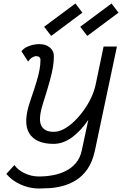

<svg xmlns="http://www.w3.org/2000/svg" viewBox="-20 -1067 700 1101"><path d="M448.5 -202.5 486.5 -380Q445 -318 393.8 -280Q342.5 -242 287 -242Q185 -242 147.8 -302.5Q110.5 -363 153 -486.5Q177 -556.5 189.8 -599.2Q202.5 -642 207.2 -670Q212 -698 212 -723.5Q212 -733.5 205.8 -739.2Q199.5 -745 187.5 -745Q176.5 -745 163.5 -736.8Q150.5 -728.5 141.5 -713.5L103 -773Q115.5 -791 145 -802.5Q174.5 -814 205.5 -814Q242.5 -814 265.8 -794.8Q289 -775.5 289 -744.5Q289 -716.5 283.8 -683.2Q278.5 -650 265 -601Q251.5 -552 227 -475.5Q198.5 -386 215.8 -348.5Q233 -311 288 -311Q316.5 -311 346.8 -327.2Q377 -343.5 406 -371.5Q435 -399.5 460 -434.2Q485 -469 503 -507.2Q521 -545.5 528.5 -582L574 -800H650.5L524 -202.5ZM202.5 14Q149 14 97.8 -9.2Q46.5 -32.5 16.5 -70L62.5 -120.5Q83.5 -91 122.2 -73Q161 -55 203.5 -55Q242.5 -55 281.8 -62Q321 -69 355.2 -85.8Q389.5 -102.5 414.2 -131Q439 -159.5 448.5 -202.5H524Q510 -138 481 -96.8Q452 -55.5 414.5 -32.8Q377 -10 337.5 0Q298 10 262.5 12Q227 14 202.5 14ZM480.5 -861 440 -913.5 619.5 -1047 659.5 -994.5ZM273.5 -861 233 -913.5 412.5 -1047 452.5 -994.5Z"/></svg>

Font: Victor Mono Thin
Style: Italic
Weight: 100
Italic angle: -12°
Monospace: yes
Designer: Rune Bjørnerås
Version: Version 1.561;gftools[0.9.30]